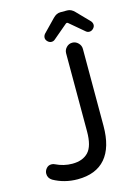

<svg xmlns="http://www.w3.org/2000/svg" viewBox="-129 -926 713 1005"><g transform="rotate(-15 227.5 -423.0)"><path d="M187.5 -749Q187.5 -759.8 195.3 -769.5L261.7 -837.9Q280.3 -857.4 301.8 -857.4H338.9Q360.4 -857.4 378.9 -837.9L445.3 -769.5Q453.1 -759.8 453.1 -749Q453.1 -738.3 443.8 -729Q434.6 -719.7 422.9 -719.7Q412.1 -719.7 404.3 -726.6L328.1 -791Q325.2 -794.9 320.3 -794.9Q316.4 -794.9 312.5 -791L236.3 -726.6Q228.5 -719.7 217.8 -719.7Q206.1 -719.7 196.8 -729Q187.5 -738.3 187.5 -749ZM33.2 -22.5Q11.7 -36.1 11.7 -59.6Q11.7 -75.2 22.5 -87.9Q33.2 -100.6 49.8 -100.6Q60.5 -100.6 67.4 -96.7Q111.3 -75.2 158.2 -75.2Q214.8 -75.2 245.1 -107.4Q275.4 -139.6 275.4 -218.8V-641.6Q275.4 -660.2 288.6 -673.8Q301.8 -687.5 320.3 -687.5Q338.9 -687.5 352.5 -673.8Q366.2 -660.2 366.2 -641.6V-224.6Q366.2 -108.4 314.9 -48.8Q263.7 10.7 164.1 10.7Q92.8 10.7 33.2 -22.5Z"/></g></svg>

Font: jf-openhuninn-1.0
Style: Regular
Weight: 400
Designer: [Kosugi Maru]
      Designed by Motoya company      

      [Varela Round]
      Joe Prince(Latin component); Avraham Co
Foundry: justfont CO.,LTD.
Version: 1.0